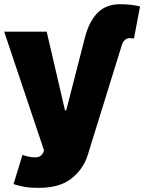

<svg xmlns="http://www.w3.org/2000/svg" viewBox="-26 -698 692 922"><path d="M157.2 204.1Q123.5 204.6 92.8 199.5Q62 194.3 39.1 185.5L82 45.9Q118.2 58.6 145 57.6Q171.9 56.6 181.6 34.2L185.5 24.4L-5.9 -545.9H198.2L286.1 -168H292L382.8 -521.5Q402.8 -596.7 443.4 -637.2Q483.9 -677.7 550.8 -677.7Q603.5 -677.7 646.5 -667L617.2 -512.7Q593.3 -517.6 582 -511.7Q567.4 -504.9 559.6 -483.4L395.5 45.9Q374.5 113.8 317.4 159.2Q260.3 204.6 157.2 204.1Z"/></svg>

Font: Inter Tight Black
Style: Regular
Weight: 900
Designer: Rasmus Andersson
Foundry: rsms
Version: Version 3.004; ttfautohint (v1.8.4.7-5d5b)